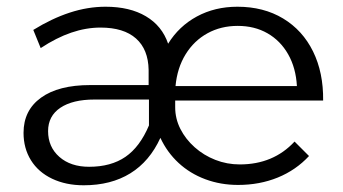

<svg xmlns="http://www.w3.org/2000/svg" viewBox="-20 -548 1020 571"><path d="M501 -229Q501 -195 516.5 -164.5Q532 -134 559 -110Q586 -86 620.5 -72.5Q655 -59 693 -59Q793 -59 856 -127L899 -84Q860 -42 806 -20Q752 2 688 2Q636 2 590.5 -15Q545 -32 511 -63.5Q477 -95 457 -138Q425 -68 367.5 -32.5Q310 3 229 3Q176 3 135 -16.5Q94 -36 72 -71.5Q50 -107 50 -153Q50 -220 102 -257.5Q154 -295 248 -295H422V-340Q421 -401 384.5 -433.5Q348 -466 279 -466Q236 -466 192 -451Q148 -436 101 -405L79 -459Q134 -493 187.5 -510.5Q241 -528 294 -528Q366 -528 414 -499.5Q462 -471 480 -418Q512 -470 565.5 -499Q619 -528 686 -528Q764 -528 822 -493Q880 -458 911 -395Q942 -332 941 -249H501ZM261 -252Q196 -252 159.5 -227.5Q123 -203 123 -158Q123 -111 156.5 -81.5Q190 -52 245 -52Q310 -52 353 -81.5Q396 -111 423 -175V-252ZM863 -292Q860 -346 837 -386.5Q814 -427 775.5 -449Q737 -471 687 -471Q637 -471 597 -449Q557 -427 532 -386.5Q507 -346 502 -292Z"/></svg>

Font: Alexandria Light
Style: Regular
Weight: 300
Designer: Mohamed Gaber
Foundry: Kief Type Foundry
Version: Version 5.100